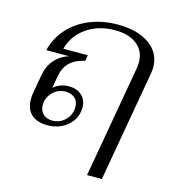

<svg xmlns="http://www.w3.org/2000/svg" viewBox="-113 -667 886 964"><g transform="rotate(15 330.0 -185.0)"><path d="M530 -386Q532 -396 532 -414Q532 -472 490 -505.5Q448 -539 375 -539Q291 -539 229 -496.5Q167 -454 148 -382H275L270 -352Q218 -340 191 -313Q164 -286 156 -241L145 -177Q157 -190 179 -198.5Q201 -207 224 -207Q267 -207 292 -183.5Q317 -160 317 -121Q317 -65 274.5 -27.5Q232 10 169 10Q114 10 85 -17.5Q56 -45 56 -96Q56 -112 59 -130L76 -225Q84 -273 112.5 -306Q141 -339 186 -353H67Q83 -418 127.5 -467.5Q172 -517 238 -543.5Q304 -570 382 -570Q486 -570 547 -526Q608 -482 608 -409Q608 -393 605 -376L504 200H427ZM282 -115Q282 -143 264 -160Q246 -177 215 -177Q177 -177 149 -149Q121 -121 121 -82Q121 -54 139 -36.5Q157 -19 187 -19Q227 -19 254.5 -47Q282 -75 282 -115Z"/></g></svg>

Font: Fahkwang Light
Style: Italic
Weight: 300
Italic angle: -10°
Version: Version 1.000; ttfautohint (v1.6)